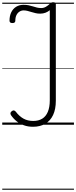

<svg xmlns="http://www.w3.org/2000/svg" viewBox="-20 -1115 681 1716"><path d="M275 18Q231 18 194.5 5Q158 -8 129 -31Q100 -54 78 -86Q72 -96 73.5 -105Q75 -114 85 -121Q96 -130 104.5 -128Q113 -126 121 -117Q152 -76 189.5 -55Q227 -34 277 -34Q324 -34 357 -54Q390 -74 407.5 -115.5Q425 -157 425 -219V-1024Q409 -1010 387 -1001.5Q365 -993 339 -993Q317 -993 298 -997.5Q279 -1002 261 -1007.5Q243 -1013 226 -1017.5Q209 -1022 191 -1022Q171 -1022 154 -1011Q137 -1000 127 -980Q117 -960 117 -930Q117 -921 111.5 -915Q106 -909 91 -909Q77 -909 71 -914.5Q65 -920 65 -930Q65 -973 80.5 -1005Q96 -1037 124.5 -1054.5Q153 -1072 190 -1072Q215 -1072 235 -1068Q255 -1064 273.5 -1058Q292 -1052 310 -1047.5Q328 -1043 348 -1043Q371 -1043 390.5 -1054.5Q410 -1066 423 -1079Q432 -1088 438.5 -1091.5Q445 -1095 455 -1095Q467 -1095 473 -1090.5Q479 -1086 479 -1076V-215Q479 -139 454.5 -87Q430 -35 384 -8.5Q338 18 275 18ZM0 571H641V581H0ZM0 -20H641V0H0ZM0 -505H641V-500H0ZM0 -1091H641V-1081H0Z"/></svg>

Font: Playwrite PT Guides
Style: Regular
Weight: 400
Designer: Veronika Burian, José Scaglione
Foundry: TypeTogether
Version: Version 1.003